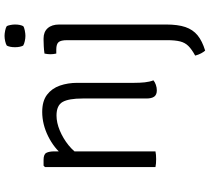

<svg xmlns="http://www.w3.org/2000/svg" viewBox="-59 -646 924 846"><g transform="rotate(-90 403.0 -223.0)"><path d="M122 -493Q146 -493 152.5 -480.8Q159 -468.5 159 -445V0Q145.5 3 125 3Q103.5 3 90 0V-487L96 -493ZM461 -93Q461 -69 463.2 -47.2Q465.5 -25.5 472 -9Q464.5 -2.5 452.2 1.8Q440 6 428 6Q408.5 6 400.2 -5.5Q392 -17 392 -40V-321Q392 -382 376.8 -409Q361.5 -436 317 -436Q285.5 -436 250.8 -421.5Q216 -407 186.2 -383Q156.5 -359 140 -330V-405Q172.5 -446.5 225.5 -472.8Q278.5 -499 333 -499Q380.5 -499 408.5 -477.8Q436.5 -456.5 448.8 -421.2Q461 -386 461 -344ZM718 47.5Q718 98.5 706.8 131.8Q695.5 165 670.5 185.5Q645.5 206 603 219Q596.5 211.5 590.8 200.8Q585 190 581 175Q608.5 160 623.2 145.2Q638 130.5 643.5 108.5Q649 86.5 649 51V-389Q649 -417 640.2 -427Q631.5 -437 608 -437H590Q587 -450.5 587 -463Q587 -470 587.8 -475.8Q588.5 -481.5 590 -489Q606.5 -491.5 623 -492.2Q639.5 -493 649 -493H657Q685.5 -493 701.8 -474.8Q718 -456.5 718 -424ZM618 -619Q618 -641 625 -655Q632 -659.5 644.5 -662.2Q657 -665 668 -665Q678 -665 691.5 -662.2Q705 -659.5 711 -655Q714 -649 716 -638.5Q718 -628 718 -619Q718 -597 711 -583Q706 -578.5 692 -575.8Q678 -573 668 -573Q657 -573 644.5 -575.8Q632 -578.5 625 -583Q618 -597 618 -619Z"/></g></svg>

Font: Signika Negative Light Light
Style: Regular
Weight: 300
Version: Version 2.001